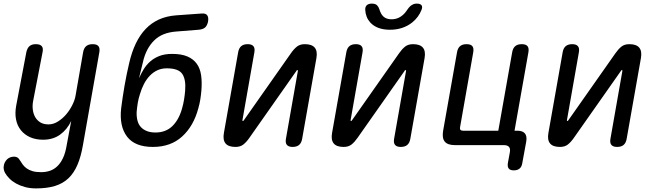

<svg xmlns="http://www.w3.org/2000/svg" viewBox="-30 -805 3650 1065"><path d="M340 0 365 -134Q342 -86 303 -58Q264 -30 209 -30Q169 -30 138 -43.5Q107 -57 86.5 -82Q66 -107 59 -142Q52 -177 60 -220L116 -515Q121 -538 133.5 -549Q146 -560 169 -560Q192 -560 201.5 -549Q211 -538 206 -515L154 -246Q149 -220 152 -196.5Q155 -173 165.5 -155Q176 -137 194 -126Q212 -115 239 -115Q266 -115 291.5 -131Q317 -147 337 -170.5Q357 -194 371 -222Q385 -250 389 -274L431 -515Q435 -538 448 -549Q461 -560 484 -560Q507 -560 516 -549Q525 -538 521 -515L430 0Q419 64 399.5 109.5Q380 155 349.5 184Q319 213 275 226.5Q231 240 170 240Q136 240 108.5 232.5Q81 225 59.5 213Q38 201 22.5 185.5Q7 170 -2 154Q-7 145 -9 134.5Q-11 124 -9 115Q-8 105 -3 95.5Q2 86 9 79Q16 72 26 68Q36 64 48 64Q59 64 66.5 68.5Q74 73 79 82Q87 95 96 107.5Q105 120 118.5 129.5Q132 139 151 144.5Q170 150 198 150Q224 150 246.5 142.5Q269 135 287.5 117.5Q306 100 319.5 71.5Q333 43 340 0Z M1072 -640 946 -630Q908 -627 878 -615Q848 -603 825.5 -581Q803 -559 787 -528.5Q771 -498 762 -457L741 -371Q752 -396 766.5 -420Q781 -444 802 -463Q823 -482 853 -494Q883 -506 925 -506Q976 -506 1009 -492Q1042 -478 1061 -452Q1080 -426 1085.5 -388Q1091 -350 1087 -302Q1085 -278 1081 -253Q1077 -228 1070 -204Q1044 -106 980.5 -48Q917 10 818 10Q718 10 674.5 -47.5Q631 -105 642 -204Q650 -267 661 -330.5Q672 -394 687 -457Q701 -517 723.5 -564Q746 -611 778 -644.5Q810 -678 852 -697Q894 -716 948 -720L1088 -730Q1111 -732 1119.5 -720Q1128 -708 1124 -685Q1119 -662 1107 -652Q1095 -642 1072 -640ZM832 -70Q890 -70 926.5 -106Q963 -142 980 -204Q987 -228 991 -253Q995 -278 997 -302Q1002 -364 981 -395Q960 -426 895 -426Q866 -426 842.5 -415Q819 -404 800.5 -384.5Q782 -365 768.5 -339Q755 -313 746 -282Q738 -258 734 -233Q730 -208 728 -184Q727 -156 733 -134.5Q739 -113 752.5 -99Q766 -85 786 -77.5Q806 -70 832 -70Z M1212 -68 1291 -515Q1295 -538 1308 -549Q1321 -560 1344 -560Q1366 -560 1375.5 -549Q1385 -538 1381 -515L1315 -140Q1314 -137 1314.5 -135.5Q1315 -134 1318 -134Q1320 -134 1321 -136L1324 -140L1584 -510Q1600 -533 1617 -546.5Q1634 -560 1661 -560Q1700 -560 1716 -540.5Q1732 -521 1725 -482L1646 -35Q1642 -12 1629 -1Q1616 10 1593 10Q1571 10 1561.5 -1Q1552 -12 1556 -35L1622 -410Q1623 -413 1622.5 -414.5Q1622 -416 1619 -416Q1617 -416 1616 -415L1613 -410L1353 -40Q1337 -17 1320 -3.5Q1303 10 1276 10Q1237 10 1221 -9.5Q1205 -29 1212 -68Z M1812 -68 1891 -515Q1895 -538 1908 -549Q1921 -560 1944 -560Q1966 -560 1975.5 -549Q1985 -538 1981 -515L1915 -140Q1914 -137 1914.5 -135.5Q1915 -134 1918 -134Q1920 -134 1921 -136L1924 -140L2184 -510Q2200 -533 2217 -546.5Q2234 -560 2261 -560Q2300 -560 2316 -540.5Q2332 -521 2325 -482L2246 -35Q2242 -12 2229 -1Q2216 10 2193 10Q2171 10 2161.5 -1Q2152 -12 2156 -35L2222 -410Q2223 -413 2222.5 -414.5Q2222 -416 2219 -416Q2217 -416 2216 -415L2213 -410L1953 -40Q1937 -17 1920 -3.5Q1903 10 1876 10Q1837 10 1821 -9.5Q1805 -29 1812 -68ZM1996 -750Q1995 -767 2004.5 -776Q2014 -785 2033 -785Q2044 -785 2051.5 -782Q2059 -779 2063 -774Q2071 -765 2074.5 -753Q2078 -741 2084 -730Q2101 -698 2142 -698Q2183 -698 2213 -730Q2222 -740 2229.5 -751.5Q2237 -763 2247 -772Q2255 -778 2262.5 -781.5Q2270 -785 2282 -785Q2301 -785 2308 -776Q2315 -767 2308 -750Q2292 -709 2256 -680Q2205 -640 2133 -640Q2061 -640 2024 -680Q1998 -709 1996 -750Z M2867 100Q2864 120 2852 130Q2840 140 2820 140Q2800 140 2792 130Q2784 120 2787 100L2798 40Q2802 20 2793.5 10Q2785 0 2765 0H2494Q2453 0 2437 -19.5Q2421 -39 2428 -80L2505 -515Q2509 -538 2522 -549Q2535 -560 2558 -560Q2581 -560 2590 -549Q2599 -538 2595 -515L2522 -100Q2520 -90 2524 -85Q2528 -80 2538 -80H2734L2811 -515Q2815 -538 2828 -549Q2841 -560 2864 -560Q2887 -560 2896 -549Q2905 -538 2901 -515L2824 -80H2839Q2869 -80 2881.5 -65Q2894 -50 2889 -20Z M3012 -68 3091 -515Q3095 -538 3108 -549Q3121 -560 3144 -560Q3166 -560 3175.5 -549Q3185 -538 3181 -515L3115 -140Q3114 -137 3114.5 -135.5Q3115 -134 3118 -134Q3120 -134 3121 -136L3124 -140L3384 -510Q3400 -533 3417 -546.5Q3434 -560 3461 -560Q3500 -560 3516 -540.5Q3532 -521 3525 -482L3446 -35Q3442 -12 3429 -1Q3416 10 3393 10Q3371 10 3361.5 -1Q3352 -12 3356 -35L3422 -410Q3423 -413 3422.5 -414.5Q3422 -416 3419 -416Q3417 -416 3416 -415L3413 -410L3153 -40Q3137 -17 3120 -3.5Q3103 10 3076 10Q3037 10 3021 -9.5Q3005 -29 3012 -68Z"/></svg>

Font: Maple Mono NL
Style: Italic
Weight: 400
Italic angle: -10°
Monospace: yes
Designer: subframe7536
Version: Version 7.000